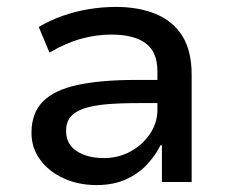

<svg xmlns="http://www.w3.org/2000/svg" viewBox="-20 -526 662 555"><path d="M259 9Q206 9 163 -11Q120 -31 95.5 -65Q71 -99 71 -142Q71 -199 104 -232.5Q137 -266 204.5 -280.5Q272 -295 375 -295H451V-228H380Q326 -228 286.5 -224.5Q247 -221 221.5 -212Q196 -203 183.5 -187.5Q171 -172 171 -148Q171 -109 202 -89Q233 -69 280 -69Q322 -69 357 -88Q392 -107 413.5 -139Q435 -171 435 -208V-320Q435 -376 401 -401Q367 -426 302 -426Q258 -426 214.5 -414Q171 -402 123 -374L92 -448Q124 -467 160.5 -480Q197 -493 236.5 -499.5Q276 -506 315 -506Q381 -506 430.5 -485.5Q480 -465 507 -422Q534 -379 534 -310V0H448V-106H444Q429 -76 404 -49.5Q379 -23 343 -7Q307 9 259 9Z"/></svg>

Font: Nunito Sans 12pt ExtraLight 7pt Medium
Style: Regular
Weight: 500
Version: Version 3.101;gftools[0.9.27]